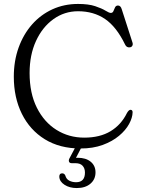

<svg xmlns="http://www.w3.org/2000/svg" viewBox="-20 -735 730 973"><path d="M652 -166Q651.5 -138.5 634.2 -106.8Q617 -75 583.2 -46.8Q549.5 -18.5 500.5 -0.5Q451.5 17.5 388 17.5Q283 17.5 207.2 -29.2Q131.5 -76 90.8 -158.2Q50 -240.5 50 -346.5Q50 -426 74.2 -493.5Q98.5 -561 142.2 -610.8Q186 -660.5 245.5 -687.8Q305 -715 375.5 -715Q428.5 -715 462.2 -703.8Q496 -692.5 514.5 -681Q533 -669.5 541.5 -669.5Q551 -669.5 554.8 -678.8Q558.5 -688 563 -697.5Q567.5 -707 578 -707Q591.5 -707 597 -688L651.5 -519Q654.5 -509.5 650.2 -502.5Q646 -495.5 636.5 -495Q621 -493.5 613.5 -510Q570 -599.5 512.2 -638.8Q454.5 -678 375.5 -678Q306.5 -678 250.8 -638Q195 -598 162.5 -527.5Q130 -457 130 -365Q130 -262.5 166.8 -189.2Q203.5 -116 266.2 -76.8Q329 -37.5 407 -37.5Q486.5 -37.5 540.5 -70.2Q594.5 -103 623.5 -162.5Q633.5 -180 643 -178.5Q652 -177 652 -166ZM371.5 -7H402.5L365 65Q369 64.5 373.5 64.5Q415 64.5 439.5 84.5Q464 104.5 464 138.5Q464 174 438.2 196Q412.5 218 369 218Q332.5 218 307 201.5Q281.5 185 280.5 160.5Q280.5 143.5 294.5 143.5Q306 143 311 154.5Q316 173 331.5 180.8Q347 188.5 365.5 188.5Q410.5 188.5 410.5 139.5Q410.5 118 398.5 105Q386.5 92 362.5 92H344Q333 92 330 84.8Q327 77.5 331.5 68.5Z"/></svg>

Font: Fraunces 9pt Soft Light
Style: Regular
Weight: 300
Version: Version 1.000;[0bf87f6ff]